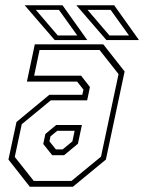

<svg xmlns="http://www.w3.org/2000/svg" viewBox="-20 -708 547 728"><path d="M93 0 12 -103 42.5 -245.5 167 -348.5H292L296.5 -368L272.5 -398.5H82L112 -540H371.5L452.5 -437L381.5 -103L256.5 0ZM108 -22H251L363 -114L429.5 -427L357.5 -518.5H130L109.5 -421H287.5L321 -378L310.5 -327.5H172.5L62.5 -237L36 -113ZM178 -119.5 144 -162 152 -200 193 -234H290.5L275.5 -163L223 -119.5ZM192 -141.5H217.5L254.5 -172L263 -212H197L171.5 -191L167.5 -172ZM507 -556H383.5L269.5 -688H413ZM469 -573.5 399.5 -670.5H312L395 -573.5ZM311 -556H187.5L73.5 -688H217ZM273 -573.5 203.5 -670.5H116L199 -573.5Z"/></svg>

Font: Tourney Condensed ExtraLight
Style: Italic
Weight: 200
Width: 3
Italic angle: -12°
Designer: Tyler Finck
Foundry: Etcetera Type Co
Version: Version 1.010; ttfautohint (v1.8.3)